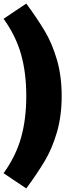

<svg xmlns="http://www.w3.org/2000/svg" viewBox="-25 -887 370 1074"><path d="M320 -350Q320 -238 293.5 -147.5Q267 -57 226.5 11.5Q186 80 122 167L-5 82Q64 -14 93 -117.5Q122 -221 122 -350Q122 -479 93 -582.5Q64 -686 -5 -782L122 -867Q186 -780 226.5 -711.5Q267 -643 293.5 -552.5Q320 -462 320 -350Z"/></svg>

Font: FiraGO Heavy
Style: Regular
Weight: 900
Designer: bBox Type
Foundry: bBox Type GmbH
Version: Version 1.001